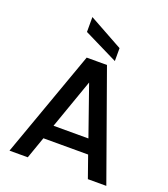

<svg xmlns="http://www.w3.org/2000/svg" viewBox="-166 -1057 1028 1174"><g transform="rotate(20 348.5 -470.5)"><path d="M494 -142H203L153 0H34L283 -696H415L664 0H544ZM462 -235 349 -558 235 -235ZM452 -819V-735L231 -844V-941Z"/></g></svg>

Font: Poppins Cyr Med
Style: Regular
Weight: 500
Designer: Ninad Kale (Devanagari), Jonny Pinhorn (Latin)
Foundry: Indian Type Foundry
Version: 4.004